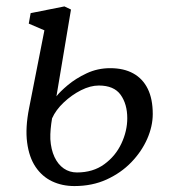

<svg xmlns="http://www.w3.org/2000/svg" viewBox="-20 -584 548 614"><path d="M218 11Q178.5 11 146.5 -4.2Q114.5 -19.5 93.8 -50.2Q73 -81 66.8 -128Q60.5 -175 73 -238L122 -487L72 -508.5L78 -542L186 -563.5L207 -553.5L160.5 -276Q171.5 -290.5 196.8 -311.8Q222 -333 257 -349.5Q292 -366 332.5 -366Q376 -366 406.2 -349.2Q436.5 -332.5 452.5 -300Q468.5 -267.5 468.5 -219.5Q468.5 -180.5 450.8 -140Q433 -99.5 400 -65.2Q367 -31 321 -10Q275 11 218 11ZM226 -32.5Q277.5 -32.5 313.5 -58.8Q349.5 -85 368.2 -125Q387 -165 387 -206Q387 -251 365.8 -280.8Q344.5 -310.5 296 -310.5Q269 -310.5 239.2 -295.5Q209.5 -280.5 184 -256.5Q158.5 -232.5 146.5 -205.5Q143.5 -188 142 -171.2Q140.5 -154.5 141 -139Q143 -106 154.2 -82Q165.5 -58 184 -45.2Q202.5 -32.5 226 -32.5Z"/></svg>

Font: Merriweather 28pt Light
Style: Italic
Weight: 300
Italic angle: -7.8°
Version: Version 2.101